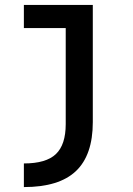

<svg xmlns="http://www.w3.org/2000/svg" viewBox="-20 -540 540 780"><path d="M77 124Q167 124 207 86Q247 48 247 -36V-426H77V-520H357V-44Q357 90 288.5 155Q220 220 77 220Z"/></svg>

Font: M PLUS 1 Code Medium
Style: Regular
Weight: 500
Designer: Coji Morishita
Foundry: UNDERFOREST DESIGN
Version: Version 1.002